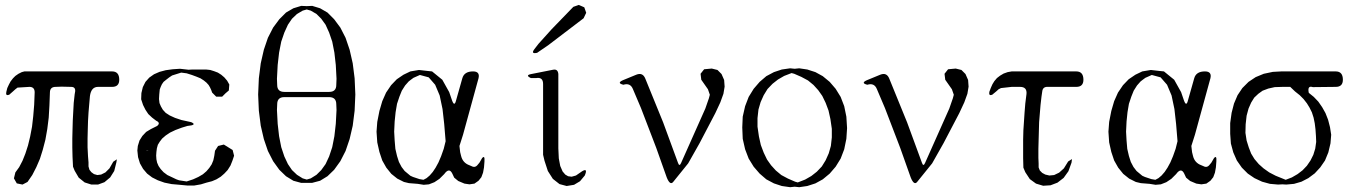

<svg xmlns="http://www.w3.org/2000/svg" viewBox="-20 -779 5540 787"><path d="M48.8 -27.3 37.1 -47.9 43 -72.3 58.6 -93.8 72.3 -120.1 84 -149.4 94.7 -182.6 103.5 -218.8 111.3 -259.8 116.2 -302.7 120.1 -349.6 122.1 -400.4Q122.1 -422.9 100.6 -422.9L51.8 -419.9L43 -413.1L33.2 -404.3L17.6 -390.6Q2 -384.8 5.9 -402.3L9.8 -418L16.6 -432.6L23.4 -445.3L33.2 -458L43 -467.8L55.7 -476.6L69.3 -483.4L80.1 -486.3H194.3H232.4H271.5H439.5Q468.8 -486.3 468.8 -452.1Q468.8 -422.9 439.5 -422.9H381.8Q353.5 -422.9 348.6 -384.8L345.7 -351.6L342.8 -317.4L340.8 -283.2L339.8 -248L338.9 -211.9V-174.8L340.8 -137.7L342.8 -113.3V-96.7L346.7 -83L354.5 -73.2L365.2 -65.4L378.9 -61.5L394.5 -63.5L412.1 -72.3L428.7 -88.9L444.3 -116.2L459 -126L457 -113.3L448.2 -78.1L431.6 -51.8L408.2 -32.2L381.8 -22.5H354.5L327.1 -31.2L302.7 -50.8L286.1 -79.1L279.3 -95.7L277.3 -135.7L276.4 -173.8V-211.9L277.3 -249L278.3 -285.2L280.3 -322.3L282.2 -357.4L286.1 -392.6L288.1 -404.3Q290 -422.9 271.5 -422.9L232.4 -423.8L208 -422.9Q184.6 -422.9 184.6 -399.4L182.6 -346.7L179.7 -296.9L173.8 -250L166 -206.1L155.3 -165L143.6 -127.9L128.9 -93.8L112.3 -61.5L92.8 -33.2L72.3 -22.5Z M840.8 -420.9 835 -430.7 826.2 -440.4 815.4 -449.2 801.8 -458 785.2 -464.8 766.6 -471.7 745.1 -478.5 722.7 -481.4 685.5 -469.7 673.8 -461.9 661.1 -452.1 650.4 -443.4 643.6 -433.6 638.7 -422.9 634.8 -412.1 632.8 -391.6 631.8 -373 633.8 -356.4 639.6 -342.8 647.5 -329.1 659.2 -316.4 675.8 -305.7 697.3 -295.9 723.6 -287.1 763.7 -278.3Q790 -266.6 748 -262.7L725.6 -255.9L699.2 -246.1L676.8 -235.4L659.2 -223.6L644.5 -210.9L634.8 -198.2L627 -185.5L623 -170.9L621.1 -156.2L620.1 -141.6L621.1 -126L624 -112.3L629.9 -98.6L638.7 -85.9L650.4 -73.2L666 -61.5L686.5 -51.8L703.1 -43.9L713.9 -40L745.1 -35.2L771.5 -43.9L793 -53.7L811.5 -64.5L826.2 -77.1L837.9 -90.8L847.7 -105.5L854.5 -122.1L858.4 -140.6L861.3 -161.1L874 -180.7L897.5 -186.5L918 -173.8L933.6 -164.1L939.5 -140.6L932.6 -120.1L924.8 -100.6L913.1 -82L899.4 -67.4L884.8 -54.7L867.2 -43.9L848.6 -36.1L826.2 -30.3L803.7 -23.4L776.4 -18.6H747.1L716.8 -21.5L683.6 -24.4L654.3 -30.3L627 -40L603.5 -51.8L583 -67.4L566.4 -86.9L553.7 -109.4L545.9 -134.8L543 -162.1L544.9 -180.7L551.8 -203.1L563.5 -221.7L579.1 -238.3L598.6 -250L624 -262.7Q639.6 -275.4 620.1 -284.2L603.5 -296.9L587.9 -311.5L576.2 -329.1L566.4 -348.6L558.6 -372.1L559.6 -397.5L565.4 -421.9L576.2 -443.4L591.8 -460.9L611.3 -474.6L633.8 -484.4L659.2 -491.2L687.5 -495.1L717.8 -497.1L752.9 -493.2L769.5 -494.1H806.6H824.2L841.8 -492.2L857.4 -487.3L873 -481.4L886.7 -472.7L899.4 -461.9L911.1 -448.2L919.9 -432.6L918 -408.2L904.3 -396.5L890.6 -382.8H866.2L849.6 -399.4L845.7 -410.2ZM578.1 -161.1H589.8L583 -162.1Z M1292 -745.1 1322.3 -727.5 1349.6 -700.2 1375 -666 1396.5 -624 1413.1 -575.2 1425.8 -519.5 1433.6 -458 1436.5 -391.6 1433.6 -325.2 1425.8 -263.7 1413.1 -209 1396.5 -160.2 1375 -118.2 1349.6 -83 1322.3 -56.6 1292 -38.1 1258.8 -29.3H1237.3H1214.8L1182.6 -38.1L1152.3 -56.6L1125 -83L1099.6 -118.2L1078.1 -160.2L1061.5 -209L1048.8 -263.7L1041 -325.2L1038.1 -391.6L1041 -458L1048.8 -519.5L1061.5 -575.2L1078.1 -624L1099.6 -666L1125 -700.2L1152.3 -727.5L1182.6 -745.1L1214.8 -754.9L1237.3 -753.9L1259.8 -754.9ZM1145.5 -380.9Q1116.2 -380.9 1116.2 -351.6L1115.2 -328.1L1118.2 -271.5L1124 -220.7L1132.8 -175.8L1145.5 -137.7L1160.2 -106.4L1176.8 -82L1197.3 -62.5L1220.7 -47.9L1237.3 -43L1253.9 -47.9L1277.3 -62.5L1296.9 -82L1314.5 -106.4L1329.1 -137.7L1341.8 -175.8L1350.6 -220.7L1356.4 -271.5L1359.4 -328.1L1358.4 -351.6Q1358.4 -380.9 1329.1 -380.9ZM1220.7 -735.4 1197.3 -721.7 1176.8 -702.1 1160.2 -677.7 1145.5 -645.5 1132.8 -608.4 1124 -563.5 1118.2 -512.7 1115.2 -456.1 1116.2 -430.7Q1116.2 -402.3 1145.5 -402.3H1329.1Q1358.4 -402.3 1358.4 -430.7L1359.4 -456.1L1356.4 -512.7L1350.6 -563.5L1341.8 -608.4L1329.1 -645.5L1314.5 -677.7L1296.9 -702.1L1277.3 -721.7L1253.9 -735.4L1237.3 -740.2Z M1956.1 -130.9Q1967.8 -144.5 1965.8 -117.2L1963.9 -92.8L1960 -71.3L1953.1 -52.7L1941.4 -38.1L1924.8 -26.4L1904.3 -23.4L1883.8 -26.4L1858.4 -37.1L1841.8 -50.8L1834 -67.4Q1821.3 -93.8 1800.8 -65.4L1781.2 -45.9L1760.7 -32.2L1738.3 -23.4L1716.8 -21.5L1692.4 -25.4L1656.2 -28.3L1635.7 -33.2L1608.4 -46.9L1584 -66.4L1563.5 -91.8L1546.9 -121.1L1535.2 -156.2L1526.4 -195.3L1523.4 -239.3L1526.4 -279.3L1535.2 -324.2L1546.9 -364.3L1562.5 -399.4L1583 -429.7L1606.4 -454.1L1633.8 -472.7L1662.1 -486.3L1697.3 -492.2L1731.4 -488.3L1751 -486.3L1793 -452.1L1821.3 -401.4L1833 -367.2Q1842.8 -339.8 1849.6 -368.2L1875 -458Q1882.8 -486.3 1918.9 -486.3Q1948.2 -486.3 1941.4 -458L1877.9 -226.6L1863.3 -180.7L1866.2 -155.3L1870.1 -139.6Q1877 -111.3 1904.3 -101.6L1918 -95.7Q1927.7 -92.8 1935.5 -100.6L1945.3 -112.3ZM1701.2 -471.7 1674.8 -460 1664.1 -452.1 1655.3 -445.3 1640.6 -428.7 1627 -407.2 1617.2 -382.8 1607.4 -353.5 1601.6 -319.3 1597.7 -281.2 1595.7 -239.3 1597.7 -203.1 1600.6 -168.9 1607.4 -139.6 1615.2 -115.2 1626 -94.7 1638.7 -78.1 1662.1 -58.6 1672.9 -53.7 1699.2 -44.9 1715.8 -42 1728.5 -48.8 1741.2 -59.6 1753.9 -74.2 1765.6 -91.8 1777.3 -113.3 1788.1 -138.7 1798.8 -168.9 1806.6 -200.2 1800.8 -270.5 1793.9 -332 1782.2 -387.7 1763.7 -431.6 1737.3 -461.9Z M2268.6 -475.6V-170.9L2270.5 -129.9L2276.4 -98.6L2286.1 -76.2L2296.9 -63.5L2308.6 -56.6L2323.2 -54.7L2340.8 -59.6L2366.2 -77.1Q2390.6 -91.8 2377 -59.6L2357.4 -36.1L2333 -21.5L2302.7 -16.6L2273.4 -24.4L2246.1 -45.9L2225.6 -78.1L2211.9 -120.1L2206.1 -144.5V-434.6Q2206.1 -463.9 2177.7 -459H2156.2Q2130.9 -470.7 2158.2 -475.6L2247.1 -493.2Q2266.6 -497.1 2268.6 -475.6ZM2372.1 -704.1 2228.5 -594.7 2181.6 -562.5Q2154.3 -556.6 2170.9 -578.1L2187.5 -599.6L2241.2 -659.2L2330.1 -751L2352.5 -758.8L2375 -749L2382.8 -726.6Z M2866.2 -495.1 2897.5 -498 2920.9 -492.2 2937.5 -475.6 2948.2 -451.2 2950.2 -423.8 2945.3 -394.5 2932.6 -359.4 2912.1 -315.4 2847.7 -192.4 2800.8 -109.4 2739.3 -33.2Q2726.6 -17.6 2712.9 -51.8L2669.9 -172.9L2607.4 -335.9L2574.2 -414.1Q2563.5 -440.4 2535.2 -431.6Q2506.8 -438.5 2533.2 -450.2L2587.9 -472.7Q2614.3 -483.4 2625 -457L2698.2 -277.3L2758.8 -112.3Q2764.6 -94.7 2771.5 -110.4L2871.1 -334L2885.7 -376L2889.6 -390.6L2881.8 -413.1L2854.5 -452.1L2851.6 -476.6ZM2751 -63.5Z M3022.5 -256.8 3024.4 -300.8 3034.2 -343.8 3048.8 -381.8 3069.3 -415 3093.8 -443.4 3121.1 -466.8 3152.3 -483.4 3184.6 -494.1 3218.8 -499 3237.3 -497.1 3255.9 -499 3289.1 -494.1 3322.3 -483.4 3352.5 -466.8 3380.9 -443.4 3405.3 -415 3425.8 -381.8 3440.4 -343.8 3449.2 -300.8 3452.1 -253.9 3449.2 -210 3440.4 -167 3425.8 -128.9 3405.3 -95.7 3380.9 -67.4 3352.5 -43.9 3322.3 -27.3 3289.1 -16.6 3255.9 -11.7 3237.3 -13.7 3218.8 -11.7 3184.6 -16.6 3152.3 -27.3 3121.1 -43.9 3093.8 -67.4 3069.3 -95.7 3048.8 -128.9 3034.2 -167 3024.4 -210ZM3224.6 -479.5 3194.3 -467.8 3168.9 -453.1 3146.5 -435.5 3126 -414.1 3110.4 -388.7 3097.7 -360.4 3088.9 -330.1 3085 -294.9V-259.8L3090.8 -219.7L3098.6 -184.6L3110.4 -153.3L3124 -125L3140.6 -101.6L3160.2 -80.1L3182.6 -61.5L3210 -46.9L3239.3 -34.2L3250 -31.2L3280.3 -43L3305.7 -57.6L3328.1 -75.2L3348.6 -96.7L3364.3 -122.1L3377 -150.4L3385.7 -180.7L3389.6 -215.8V-251L3383.8 -291L3376 -326.2L3364.3 -357.4L3350.6 -385.7L3334 -409.2L3314.5 -430.7L3292 -449.2L3264.6 -463.9L3235.4 -476.6Z M3866.2 -495.1 3897.5 -498 3920.9 -492.2 3937.5 -475.6 3948.2 -451.2 3950.2 -423.8 3945.3 -394.5 3932.6 -359.4 3912.1 -315.4 3847.7 -192.4 3800.8 -109.4 3739.3 -33.2Q3726.6 -17.6 3712.9 -51.8L3669.9 -172.9L3607.4 -335.9L3574.2 -414.1Q3563.5 -440.4 3535.2 -431.6Q3506.8 -438.5 3533.2 -450.2L3587.9 -472.7Q3614.3 -483.4 3625 -457L3698.2 -277.3L3758.8 -112.3Q3764.6 -94.7 3771.5 -110.4L3871.1 -334L3885.7 -376L3889.6 -390.6L3881.8 -413.1L3854.5 -452.1L3851.6 -476.6ZM3751 -63.5Z M4127 -422.9 4083 -418 4073.2 -413.1 4063.5 -404.3 4046.9 -390.6Q4032.2 -384.8 4035.2 -402.3L4041 -418L4047.9 -433.6L4055.7 -446.3L4066.4 -459L4079.1 -468.8L4093.8 -477.5L4110.4 -483.4L4127 -486.3H4214.8H4245.1H4274.4H4391.6Q4420.9 -486.3 4420.9 -452.1Q4420.9 -422.9 4391.6 -422.9H4274.4Q4253.9 -423.8 4252 -403.3L4249 -382.8L4245.1 -348.6L4242.2 -313.5L4239.3 -278.3L4238.3 -242.2L4237.3 -206.1L4236.3 -168.9V-131.8L4237.3 -108.4V-92.8L4242.2 -80.1L4252 -70.3L4264.6 -63.5L4281.2 -59.6L4300.8 -61.5L4321.3 -71.3L4340.8 -88.9L4358.4 -117.2L4374 -127L4372.1 -112.3L4359.4 -77.1L4339.8 -49.8L4314.5 -30.3L4286.1 -19.5L4255.9 -17.6L4226.6 -26.4L4201.2 -44.9L4182.6 -73.2L4174.8 -91.8L4173.8 -130.9V-169.9V-207L4174.8 -245.1L4179.7 -318.4L4182.6 -354.5L4187.5 -393.6Q4190.4 -422.9 4161.1 -422.9Z M4956.1 -130.9Q4967.8 -144.5 4965.8 -117.2L4963.9 -92.8L4960 -71.3L4953.1 -52.7L4941.4 -38.1L4924.8 -26.4L4904.3 -23.4L4883.8 -26.4L4858.4 -37.1L4841.8 -50.8L4834 -67.4Q4821.3 -93.8 4800.8 -65.4L4781.2 -45.9L4760.7 -32.2L4738.3 -23.4L4716.8 -21.5L4692.4 -25.4L4656.2 -28.3L4635.7 -33.2L4608.4 -46.9L4584 -66.4L4563.5 -91.8L4546.9 -121.1L4535.2 -156.2L4526.4 -195.3L4523.4 -239.3L4526.4 -279.3L4535.2 -324.2L4546.9 -364.3L4562.5 -399.4L4583 -429.7L4606.4 -454.1L4633.8 -472.7L4662.1 -486.3L4697.3 -492.2L4731.4 -488.3L4751 -486.3L4793 -452.1L4821.3 -401.4L4833 -367.2Q4842.8 -339.8 4849.6 -368.2L4875 -458Q4882.8 -486.3 4918.9 -486.3Q4948.2 -486.3 4941.4 -458L4877.9 -226.6L4863.3 -180.7L4866.2 -155.3L4870.1 -139.6Q4877 -111.3 4904.3 -101.6L4918 -95.7Q4927.7 -92.8 4935.5 -100.6L4945.3 -112.3ZM4701.2 -471.7 4674.8 -460 4664.1 -452.1 4655.3 -445.3 4640.6 -428.7 4627 -407.2 4617.2 -382.8 4607.4 -353.5 4601.6 -319.3 4597.7 -281.2 4595.7 -239.3 4597.7 -203.1 4600.6 -168.9 4607.4 -139.6 4615.2 -115.2 4626 -94.7 4638.7 -78.1 4662.1 -58.6 4672.9 -53.7 4699.2 -44.9 4715.8 -42 4728.5 -48.8 4741.2 -59.6 4753.9 -74.2 4765.6 -91.8 4777.3 -113.3 4788.1 -138.7 4798.8 -168.9 4806.6 -200.2 4800.8 -270.5 4793.9 -332 4782.2 -387.7 4763.7 -431.6 4737.3 -461.9Z M5022.5 -230.5V-274.4L5028.3 -316.4L5038.1 -354.5L5052.7 -388.7L5072.3 -418L5097.7 -443.4L5127 -462.9L5160.2 -476.6L5197.3 -484.4L5232.4 -486.3H5307.6H5333H5358.4H5455.1Q5484.4 -486.3 5484.4 -452.1Q5484.4 -422.9 5455.1 -422.9L5361.3 -421.9Q5337.9 -429.7 5344.7 -398.4L5365.2 -381.8L5383.8 -362.3L5399.4 -339.8L5413.1 -315.4L5423.8 -288.1L5431.6 -257.8L5436.5 -226.6L5433.6 -191.4L5424.8 -154.3L5411.1 -121.1L5391.6 -92.8L5369.1 -68.4L5342.8 -48.8L5314.5 -34.2L5284.2 -25.4L5252.9 -22.5L5236.3 -23.4L5218.8 -22.5L5185.5 -25.4L5153.3 -34.2L5122.1 -48.8L5094.7 -67.4L5070.3 -91.8L5049.8 -121.1L5035.2 -154.3L5025.4 -190.4ZM5237.3 -422.9 5205.1 -421.9 5178.7 -416 5155.3 -407.2 5137.7 -394.5 5121.1 -378.9 5108.4 -358.4 5097.7 -334 5089.8 -304.7 5085.9 -269.5 5085 -234.4 5089.8 -203.1 5098.6 -174.8 5108.4 -149.4 5122.1 -127 5139.6 -106.4 5159.2 -88.9 5182.6 -72.3 5209 -58.6 5250 -42 5275.4 -51.8 5298.8 -65.4 5319.3 -81.1 5336.9 -99.6 5351.6 -121.1 5363.3 -144.5 5371.1 -169.9 5375 -197.3 5374 -221.7 5372.1 -249 5369.1 -273.4 5364.3 -296.9 5357.4 -318.4 5347.7 -337.9 5336.9 -355.5 5323.2 -373 5307.6 -388.7 5288.1 -404.3 5268.6 -422.9Z"/></svg>

Font: B2 Hana
Style: Regular
Weight: 500
Version: 2020-08-05; (max)